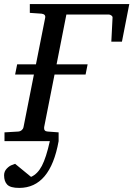

<svg xmlns="http://www.w3.org/2000/svg" viewBox="-47 -691 653 940"><path d="M197 0H-25V-43L43 -47Q53 -48 60 -54.5Q67 -61 68 -68L119 -326H27L37 -376H129L174 -603Q178 -621 157 -624L99 -628V-671H586L550 -487H498L504 -604Q505 -610 498.5 -615Q492 -620 485 -620H278L230 -376H382L372 -326H220L169 -68Q167 -48 186 -47L240 -43V0Q199 229 47 229Q4 229 -11.5 213Q-27 197 -27 167Q-27 148 -13.5 134Q0 120 14 116L27 111L105 175Q137 161 158 121Q179 81 197 0Z"/></svg>

Font: Veleka
Style: Italic
Weight: 400
Italic angle: -12°
Designer: Stefan Peev, Context Ltd, 2016; SIL International, 1997-2014.
Foundry: Stefan Peev, Context Ltd, 2016
Version: Version 1.000